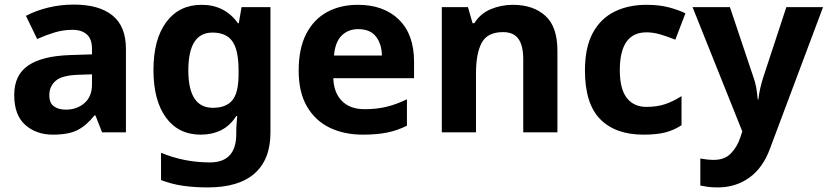

<svg xmlns="http://www.w3.org/2000/svg" viewBox="-20 -577 3608 837"><path d="M302 -557Q412 -557 470.5 -509.5Q529 -462 529 -364V0H425L396 -74H392Q357 -30 318 -10Q279 10 211 10Q138 10 90 -32.5Q42 -75 42 -163Q42 -250 103 -291.5Q164 -333 286 -337L381 -340V-364Q381 -407 358.5 -427Q336 -447 296 -447Q256 -447 218 -435.5Q180 -424 142 -407L93 -508Q137 -531 190.5 -544Q244 -557 302 -557ZM323 -251Q251 -249 223 -225Q195 -201 195 -162Q195 -128 215 -113.5Q235 -99 267 -99Q315 -99 348 -127.5Q381 -156 381 -208V-253Z M859 -556Q960 -556 1017 -476H1021L1033 -546H1159V1Q1159 118 1090 179Q1021 240 886 240Q828 240 778.5 233Q729 226 682 208V89Q783 131 895 131Q1010 131 1010 7V-4Q1010 -21 1011.5 -39Q1013 -57 1014 -71H1010Q982 -28 943 -9Q904 10 855 10Q758 10 703.5 -64.5Q649 -139 649 -272Q649 -406 705 -481Q761 -556 859 -556ZM906 -435Q801 -435 801 -270Q801 -107 908 -107Q965 -107 992.5 -139.5Q1020 -172 1020 -253V-271Q1020 -359 993 -397Q966 -435 906 -435Z M1540 -556Q1653 -556 1719 -491.5Q1785 -427 1785 -308V-236H1433Q1435 -173 1470.5 -137Q1506 -101 1569 -101Q1622 -101 1665 -111.5Q1708 -122 1754 -144V-29Q1714 -9 1669.5 0.5Q1625 10 1562 10Q1480 10 1417 -20.5Q1354 -51 1318 -113Q1282 -175 1282 -269Q1282 -365 1314.5 -428.5Q1347 -492 1405 -524Q1463 -556 1540 -556ZM1541 -450Q1498 -450 1469.5 -422Q1441 -394 1436 -335H1645Q1644 -385 1619 -417.5Q1594 -450 1541 -450Z M2216 -556Q2304 -556 2357 -508.5Q2410 -461 2410 -356V0H2261V-319Q2261 -378 2240 -407.5Q2219 -437 2173 -437Q2105 -437 2080 -390.5Q2055 -344 2055 -257V0H1906V-546H2020L2040 -476H2048Q2074 -518 2119.5 -537Q2165 -556 2216 -556Z M2785 10Q2663 10 2596.5 -57.5Q2530 -125 2530 -270Q2530 -370 2564 -433Q2598 -496 2658.5 -526Q2719 -556 2798 -556Q2854 -556 2895.5 -545Q2937 -534 2968 -519L2924 -404Q2889 -418 2858.5 -427Q2828 -436 2798 -436Q2682 -436 2682 -271Q2682 -189 2712.5 -150Q2743 -111 2798 -111Q2845 -111 2881 -123.5Q2917 -136 2951 -158V-31Q2917 -9 2879.5 0.5Q2842 10 2785 10Z M2999 -546H3162L3265 -239Q3273 -217 3277 -193.5Q3281 -170 3283 -144H3286Q3289 -170 3294.5 -193.5Q3300 -217 3307 -239L3408 -546H3568L3337 70Q3306 155 3246.5 197.5Q3187 240 3109 240Q3084 240 3065.5 237.5Q3047 235 3033 232V114Q3044 116 3059.5 118Q3075 120 3092 120Q3139 120 3166.5 91.5Q3194 63 3207 23L3216 -4Z"/></svg>

Font: Noto Sans Tai Tham
Style: Bold
Weight: 700
Designer: Monotype Design Team 2013. Revised by David WIlliams 2020
Foundry: Monotype Imaging Inc.
Version: Version 2.002; ttfautohint (v1.8.4.7-5d5b)